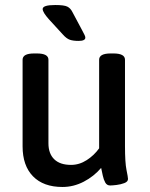

<svg xmlns="http://www.w3.org/2000/svg" viewBox="-20 -738 597 765"><path d="M293 -575Q272 -575 258.5 -579.5Q245 -584 230 -601L175 -661Q150 -689 150 -702Q150 -718 200 -718Q236 -718 248.5 -711.5Q261 -705 268 -691L308 -616Q313 -606 316.5 -599.5Q320 -593 320 -588Q320 -575 293 -575ZM229 7Q153 7 111.5 -35.5Q70 -78 70 -155V-500Q70 -525 116 -525H127Q173 -525 173 -500V-167Q173 -126 196 -103.5Q219 -81 263 -81Q296 -81 325.5 -100Q355 -119 375 -147V-500Q375 -525 421 -525H432Q478 -525 478 -500V-156Q478 -90 484 -61Q490 -32 490 -25Q490 -14 475.5 -8.5Q461 -3 444 -1Q427 1 419 1Q406 1 399.5 -10.5Q393 -22 389.5 -38.5Q386 -55 383 -69Q354 -35 313.5 -14Q273 7 229 7Z"/></svg>

Font: Asap Medium
Style: Regular
Weight: 500
Designer: Pablo Cosgaya
Foundry: Omnibus-Type
Version: Version 3.001; ttfautohint (v1.8.3)